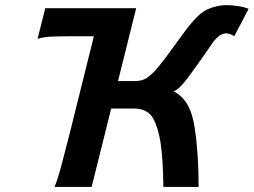

<svg xmlns="http://www.w3.org/2000/svg" viewBox="-20 -738 1001 758"><path d="M350.6 -594.7H247.1Q214.4 -594.7 183.6 -593.5Q152.8 -592.3 128.4 -585L158.7 -705.6H517.6L341.8 0H195.3Q207.5 -28.8 222.2 -84Q236.8 -139.2 254.9 -210.4ZM411.6 -309.6 438.5 -418H516.6Q540 -418 560.1 -430.7Q580.1 -443.4 606.9 -476.1Q631.8 -506.3 658.2 -543.5Q684.6 -580.6 710.9 -615.7Q737.3 -650.9 761.2 -674.3Q783.7 -696.8 814.7 -707.3Q845.7 -717.8 874.5 -717.8Q894 -717.8 919.2 -714.1Q944.3 -710.4 961.4 -703.1L904.8 -594.7Q899.9 -598.6 890.6 -602.5Q881.3 -606.4 873.5 -606.4Q858.4 -606.4 844 -595.2Q829.6 -584 816.9 -565.4Q800.8 -541.5 778.1 -509Q755.4 -476.6 726.6 -437.5Q714.8 -421.4 697.8 -402.1Q680.7 -382.8 665 -377Q679.2 -372.6 698.7 -353Q718.3 -333.5 730 -304.7Q742.2 -276.4 749.5 -227.5Q756.8 -178.7 760.5 -119.4Q764.2 -60.1 764.2 0H625Q623.5 -109.4 614.5 -170.7Q605.5 -231.9 585.4 -269Q564 -309.6 506.8 -309.6Z"/></svg>

Font: Andika
Style: Bold Italic
Weight: 700
Italic angle: -14°
Designer: Victor Gaultney, Annie Olsen, Julie Remington, Don Collingsworth, Eric Hays, Becca Hirsbrunner
Foundry: SIL International
Version: Version 6.101